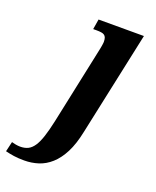

<svg xmlns="http://www.w3.org/2000/svg" viewBox="-284 -620 766 944"><g transform="rotate(20 99.0 -148.0)"><path d="M303.2 -536.1 187 7.8Q173.3 74.7 150.4 119.4Q127.4 164.1 97.4 190.9Q67.4 217.8 32.2 229Q-2.9 240.2 -41 240.2Q-72.8 240.2 -95.7 236.8Q-118.7 233.4 -140.1 228L-127.9 175.8Q-120.6 178.2 -107.2 180.7Q-93.8 183.1 -83 183.1Q-59.6 183.1 -42.2 174.6Q-24.9 166 -11.2 145.5Q2.4 125 13.4 91.3Q24.4 57.6 35.2 7.8L121.1 -397.9Q122.6 -404.3 123.8 -411.1Q125 -418 126 -424.1Q127 -430.2 127.4 -434.6Q127.9 -439 127.9 -440.9Q127.9 -454.6 125 -462.9Q122.1 -471.2 115.7 -475.6Q109.4 -480 99.4 -481.4Q89.4 -482.9 75.2 -482.9H57.1L65.9 -536.1Z"/></g></svg>

Font: Droid Serif
Style: Bold Italic
Weight: 700
Italic angle: -12°
Designer: Monotype Design team
Foundry: Monotype Imaging Inc.
Version: Version 1.03